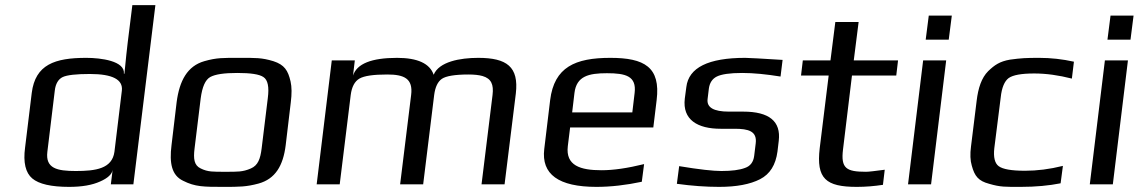

<svg xmlns="http://www.w3.org/2000/svg" viewBox="-20 -720 4448 750"><path d="M317 -494C194 -494 118 -468 104 -357L78 -144C70 -85 80 -45 106 -23C132 -1 180 10 250 10C300 10 340 3 371 -11C401 -24 418 -40 420 -57L413 0H501L587 -700H497L479 -555C476 -528 471 -487 466 -432H464C469 -482 374 -494 317 -494ZM276 -52C203 -52 157 -62 165 -127L194 -366C197 -393 208 -411 225 -419C242 -427 278 -431 331 -431C420 -431 461 -409 456 -366L427 -127C418 -61 354 -52 276 -52Z M1116 -321C1120 -353 1120 -380 1115 -402C1105 -445 1091 -467 1048 -481C1002 -495 978 -494 915 -494C852 -494 827 -495 778 -481C712 -462 681 -405 670 -321L650 -153C641 -82 651 -35 695 -14C742 10 776 10 853 10C914 10 942 10 990 -3C1055 -21 1086 -72 1096 -153ZM1002 -140C997 -100 988 -74 960 -62C928 -48 907 -49 860 -49C813 -49 792 -48 764 -62C738 -74 735 -100 740 -140L764 -336C770 -381 782 -408 801 -419C821 -430 856 -435 907 -435C959 -435 993 -430 1009 -419C1026 -408 1032 -381 1026 -336Z M1848 -494C1777 -494 1695 -479 1674 -428C1659 -472 1611 -494 1531 -494C1431 -494 1374 -471 1359 -425L1366 -484H1276L1217 0H1307L1350 -349C1354 -380 1365 -402 1384 -413C1403 -424 1439 -429 1493 -429C1559 -429 1594 -413 1586 -349L1543 0H1633L1676 -349C1680 -380 1690 -401 1706 -412C1722 -423 1757 -429 1810 -429C1832 -429 1851 -427 1865 -423C1899 -413 1909 -390 1904 -349L1861 0H1951L1995 -355C2007 -459 1960 -494 1848 -494Z M2364 -494C2227 -494 2145 -458 2129 -329L2106 -138C2094 -39 2162 10 2310 10C2366 10 2426 3 2487 -10L2496 -79C2431 -63 2376 -55 2330 -55C2247 -55 2189 -73 2198 -149L2207 -222H2532L2545 -329C2561 -458 2497 -494 2364 -494ZM2351 -434C2424 -434 2467 -423 2459 -357L2450 -281H2215L2224 -357C2232 -423 2280 -434 2351 -434Z M2795 -217H2850C2903 -217 2938 -208 2932 -160L2926 -111C2923 -87 2911 -71 2890 -64C2869 -56 2838 -52 2798 -52C2766 -52 2711 -58 2633 -71L2624 -2C2682 6 2737 10 2789 10C2857 10 2910 0 2949 -20C2988 -40 3010 -76 3017 -128L3022 -170C3031 -246 2985 -284 2883 -284H2827C2768 -284 2740 -300 2744 -333L2749 -374C2752 -396 2762 -412 2780 -421C2798 -430 2831 -435 2879 -435C2923 -435 2973 -430 3029 -421L3037 -486C2955 -491 2907 -494 2891 -494C2747 -494 2670 -456 2661 -380L2655 -335C2645 -252 2705 -217 2795 -217Z M3273 -136 3308 -425H3481L3488 -484H3315L3334 -634H3243L3224 -484H3116L3109 -425H3217L3182 -141C3168 -22 3206 10 3327 10C3362 10 3396 7 3429 2L3436 -57C3398 -52 3374 -49 3363 -49C3286 -49 3264 -62 3273 -136Z M3686 -565 3698 -659H3608L3596 -565ZM3617 0 3676 -484H3586L3527 0Z M4123 -4 4132 -72C4080 -59 4031 -53 3984 -53C3931 -53 3897 -59 3881 -71C3866 -82 3860 -106 3864 -141L3889 -339C3893 -378 3904 -403 3920 -415C3937 -427 3970 -433 4020 -433C4067 -433 4116 -426 4167 -413L4175 -479C4130 -489 4085 -494 4039 -494C3988 -494 3969 -493 3925 -487C3885 -480 3865 -466 3840 -442C3814 -416 3801 -376 3795 -326L3773 -148C3769 -118 3770 -93 3776 -73C3787 -32 3802 -13 3844 -2C3888 11 3908 10 3967 10C4026 10 4078 5 4123 -4Z M4396 -565 4408 -659H4318L4306 -565ZM4327 0 4386 -484H4296L4237 0Z"/></svg>

Font: Gamestation Text
Style: Italic
Weight: 400
Designer: Jonas Hecksher
Foundry: Jonas Hecksher, Playtypeª, e-types AS
Version: Version 1.003